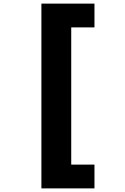

<svg xmlns="http://www.w3.org/2000/svg" viewBox="-20 -831 690 1062"><path d="M209 211V-811H502.5V-679.5H374V79.5H502.5V211Z"/></svg>

Font: Trispace
Style: Bold
Weight: 700
Designer: Tyler Finck
Foundry: Etcetera Type Company
Version: Version 1.210; ttfautohint (v1.8.3)